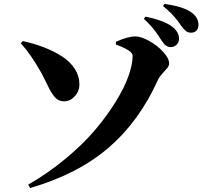

<svg xmlns="http://www.w3.org/2000/svg" viewBox="-20 -885 1040 974"><path d="M949.2 -719.2Q934.1 -719.2 923.3 -727.5Q912.6 -735.8 897.9 -755.9Q896.5 -758.3 889.9 -767.6Q883.3 -776.9 879.6 -781.5Q876 -786.1 867.7 -796.1Q859.4 -806.2 851.8 -813.7Q844.2 -821.3 832.5 -832.3Q820.8 -843.3 807.1 -854L814 -865.2Q986.8 -841.8 986.8 -758.8Q986.8 -740.7 976.8 -730Q966.8 -719.2 949.2 -719.2ZM845.2 -646Q820.3 -646 799.8 -679.2Q799.3 -680.2 794.4 -687.5Q789.6 -694.8 788.1 -697Q786.6 -699.2 781.7 -706.5Q776.9 -713.9 774.4 -717.3Q772 -720.7 766.6 -727.8Q761.2 -734.9 757.3 -739.5Q753.4 -744.1 747.6 -751Q741.7 -757.8 736.3 -763.4Q731 -769 724.1 -775.9Q717.3 -782.7 710 -789.1L717.8 -800.8Q888.2 -766.1 888.2 -688Q888.2 -670.4 876 -658.2Q863.8 -646 845.2 -646ZM780.8 -479Q687 -270.5 531.5 -136.2Q376 -2 132.8 68.8L123 51.8Q224.1 -6.3 312.7 -80.1Q401.4 -153.8 462.2 -225.6Q522.9 -297.4 567.1 -369.1Q611.3 -440.9 632.1 -500Q652.8 -559.1 652.8 -602.1Q652.8 -615.2 632.6 -628.9Q612.3 -642.6 567.9 -659.2V-672.9Q627.9 -700.2 667 -700.2Q695.3 -700.2 736.1 -677.7Q776.9 -655.3 807.4 -622.3Q837.9 -589.4 837.9 -563Q837.9 -551.3 827.9 -539.1Q817.9 -526.9 803 -511Q788.1 -495.1 780.8 -479ZM190.9 -513.2Q137.2 -608.9 85.9 -665L95.2 -676.8Q153.3 -664.1 202.6 -645Q252 -626 293.7 -599.4Q335.4 -572.8 359.1 -536.1Q382.8 -499.5 382.8 -457Q382.8 -422.4 359.4 -396.7Q335.9 -371.1 305.2 -371.1Q288.6 -371.1 275.4 -378.2Q262.2 -385.3 251 -400.9Q239.7 -416.5 232.2 -430.7Q224.6 -444.8 212.2 -470.9Q199.7 -497.1 190.9 -513.2Z"/></svg>

Font: Noto Serif JP Black
Style: Regular
Weight: 900
Designer: Ryoko NISHIZUKA  (kana & ideographs); Frank Grießhammer (Latin, Greek & Cyrillic); Wenlong ZHANG  (bopomofo); Sandoll Co
Foundry: Adobe Systems Incorporated
Version: Version 1.001;PS 1.001;hotconv 16.6.54;makeotf.lib2.5.65590